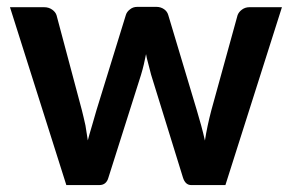

<svg xmlns="http://www.w3.org/2000/svg" viewBox="-20 -534 842 554"><path d="M699.7 -513.2H793.5L630.4 0H531.7Q514.6 0 507.8 -22L416 -318.4Q414.6 -323.2 408.2 -348.6Q402.3 -370.1 401.4 -377.9Q397 -356 395 -348.1Q392.1 -335.4 386.7 -317.4L293 -22Q287.1 0 266.6 0H171.4L8.8 -513.2H107.4Q120.6 -513.2 130.4 -506.3Q140.1 -499.5 143.1 -490.2L216.3 -215.8Q217.3 -210.9 221.2 -195.6Q225.1 -180.2 226.6 -171.9Q231.9 -138.7 233.4 -128.9Q235.8 -139.2 245.6 -171.9Q246.1 -174.3 258.3 -215.8L343.3 -491.2Q346.2 -500.5 355.5 -507.3Q363.8 -514.2 376.5 -514.2H431.2Q443.8 -514.2 453.6 -507.3Q462.4 -501 465.3 -491.2L547.9 -215.8Q560.1 -174.3 560.5 -171.9Q562.5 -164.6 566.2 -150.1Q569.8 -135.7 571.3 -128.4Q577.6 -169.4 589.8 -215.8L665.5 -490.2Q668.9 -499.5 678.2 -506.3Q687.5 -513.2 699.7 -513.2Z"/></svg>

Font: Lato-SemiBold
Style: Bold
Weight: 500
Designer: Lukasz Dziedzic with Adam Twardoch and Botio Nikoltchev
Foundry: tyPoland Lukasz Dziedzic
Version: ""